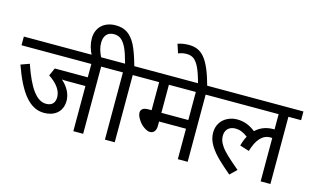

<svg xmlns="http://www.w3.org/2000/svg" viewBox="-103 -1202 2498 1520"><g transform="rotate(15 1146.0 -441.5)"><path d="M756.8 -622.1H0V-550.8H572.3V-441.4H301.8L273.4 -377C342.3 -332.5 379.4 -279.8 379.4 -227.1C379.4 -178.2 353.5 -153.3 306.2 -153.3C229.5 -153.3 164.6 -240.7 101.6 -426.3L31.2 -400.9C107.9 -184.6 191.9 -79.6 310.1 -79.6C390.1 -79.6 458.5 -124 458.5 -218.3C458.5 -272.5 430.2 -327.6 378.9 -372.1C391.1 -370.1 410.2 -370.1 435.1 -370.1H572.3V0H652.8V-550.8H756.8Z M636.7 -614.7C612.8 -663.1 603.5 -696.3 603.5 -732.9C603.5 -791.5 633.3 -825.2 685.5 -825.2C709.5 -825.2 729.5 -818.4 746.1 -804.7C762.2 -790.5 776.9 -769.5 790 -741.7C802.7 -713.4 815.9 -673.3 829.6 -622.1H742.2V-550.8H831.1V0H911.6V-550.8H1015.6V-622.1H905.3C885.7 -692.9 866.2 -747.6 847.2 -785.6C808.1 -861.3 758.3 -896.5 681.6 -896.5C582 -896.5 523.4 -834 523.4 -747.6C523.4 -702.6 535.2 -661.1 558.6 -614.7Z M1613.3 -622.1H1001V-550.8H1127.9V-320.8H1101.1C1061.5 -320.8 1040 -305.7 1040 -277.8C1040 -261.7 1046.9 -243.2 1060.1 -222.7C1073.2 -201.7 1088.9 -184.6 1107.9 -171.4C1127 -157.7 1144 -150.9 1159.7 -150.9C1189 -150.9 1208 -174.3 1208 -213.4V-249.5H1428.7V0H1509.3V-550.8H1613.3ZM1208 -320.8V-550.8H1428.7V-320.8Z M1504.9 -614.7C1475.6 -723.6 1445.3 -794.4 1411.1 -836.4C1377 -878.4 1336.9 -896.5 1280.3 -896.5C1246.6 -896.5 1218.8 -892.1 1189.5 -881.8L1213.9 -809.1C1241.7 -820.3 1260.3 -822.8 1283.2 -822.8C1306.6 -822.8 1326.7 -816.4 1342.8 -803.7C1358.9 -790.5 1374 -769.5 1387.2 -740.7C1400.9 -711.4 1415 -669.4 1429.2 -614.7Z M2098.6 -425.8C2040.5 -425.8 1992.2 -407.2 1953.1 -370.1C1905.8 -407.7 1857.4 -425.8 1802.7 -425.8C1774.4 -425.8 1748 -419.4 1723.1 -407.2C1673.8 -382.3 1644 -335.9 1644 -275.4C1644 -240.7 1653.3 -209 1673.3 -174.3C1683.1 -157.2 1696.3 -139.2 1712.4 -120.1C1728.5 -101.1 1747.1 -82.5 1767.6 -63.5C1787.6 -44.4 1816.4 -19.5 1853.5 12.2L1907.2 -40C1822.8 -110.8 1776.9 -153.3 1754.4 -187C1731.4 -220.2 1724.6 -243.7 1724.6 -271.5C1724.6 -320.8 1756.3 -352.5 1807.6 -352.5C1840.3 -352.5 1870.1 -342.3 1909.2 -313C1896.5 -290.5 1886.2 -263.7 1877.9 -232.4L1954.6 -208.5C1983.4 -306.2 2028.3 -356 2092.3 -356C2099.6 -356 2104.5 -355.5 2107.4 -355V0H2187.5V-550.8H2291.5V-622.1H1598.6V-550.8H2107.4V-425.3C2106 -425.8 2104.5 -425.8 2103 -425.8Z"/></g></svg>

Font: Noto Reveo Sans
Style: Regular
Weight: 400
Designer: Monotype Design team
Foundry: Monotype Imaging Inc.
Version: Version 1.04